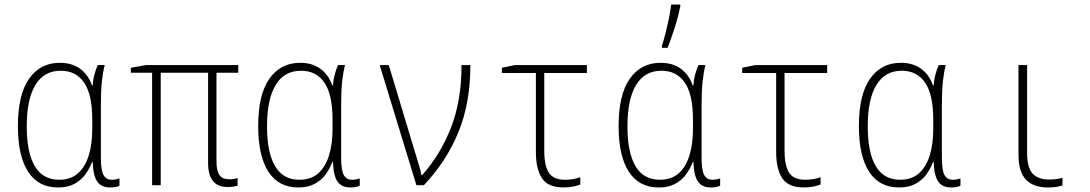

<svg xmlns="http://www.w3.org/2000/svg" viewBox="-20 -817 4810 847"><path d="M236 10Q149 10 104 -59.5Q59 -129 59 -261Q59 -400 108.5 -470Q158 -540 244 -540Q297 -540 333 -514Q369 -488 386 -440H389Q390 -463 396 -486Q402 -509 411 -530H442Q434 -499 429.5 -458Q425 -417 425 -352V-123Q425 -66 436.5 -45Q448 -24 473 -24Q491 -24 507 -30V2Q492 10 466 10Q427 10 409 -16Q391 -42 389 -102H386Q375 -73 356.5 -47.5Q338 -22 308.5 -6Q279 10 236 10ZM241 -24Q292 -24 324 -52.5Q356 -81 371.5 -131.5Q387 -182 387 -248V-289Q387 -400 351 -452.5Q315 -505 248 -505Q174 -505 136 -442Q98 -379 98 -260Q98 -144 133.5 -84Q169 -24 241 -24Z M984 8Q898 8 898 -97V-496H689V0H651V-496H557V-518L625 -530H1031V-496H935V-105Q935 -64 948 -45Q961 -26 992 -26Q1004 -26 1012.5 -27.5Q1021 -29 1028 -32V2Q1022 4 1010 6Q998 8 984 8Z M1296 10Q1209 10 1164 -59.5Q1119 -129 1119 -261Q1119 -400 1168.5 -470Q1218 -540 1304 -540Q1357 -540 1393 -514Q1429 -488 1446 -440H1449Q1450 -463 1456 -486Q1462 -509 1471 -530H1502Q1494 -499 1489.5 -458Q1485 -417 1485 -352V-123Q1485 -66 1496.5 -45Q1508 -24 1533 -24Q1551 -24 1567 -30V2Q1552 10 1526 10Q1487 10 1469 -16Q1451 -42 1449 -102H1446Q1435 -73 1416.5 -47.5Q1398 -22 1368.5 -6Q1339 10 1296 10ZM1301 -24Q1352 -24 1384 -52.5Q1416 -81 1431.5 -131.5Q1447 -182 1447 -248V-289Q1447 -400 1411 -452.5Q1375 -505 1308 -505Q1234 -505 1196 -442Q1158 -379 1158 -260Q1158 -144 1193.5 -84Q1229 -24 1301 -24Z M1817 0 1655 -530H1695L1818 -122Q1823 -105 1829.5 -83.5Q1836 -62 1839 -44H1842Q1923 -135 1969.5 -254Q2016 -373 2016 -530H2055Q2055 -363 2002.5 -234.5Q1950 -106 1850 0Z M2466 10Q2398 10 2371 -30.5Q2344 -71 2344 -146V-495H2194V-518L2252 -530H2569V-495H2381V-153Q2381 -87 2401 -55.5Q2421 -24 2472 -24Q2509 -24 2540 -35V-3Q2529 2 2508.5 6Q2488 10 2466 10Z M2886 10Q2799 10 2754 -59.5Q2709 -129 2709 -261Q2709 -400 2758.5 -470Q2808 -540 2894 -540Q2947 -540 2983 -514Q3019 -488 3036 -440H3039Q3040 -463 3046 -486Q3052 -509 3061 -530H3092Q3084 -499 3079.5 -458Q3075 -417 3075 -352V-123Q3075 -66 3086.5 -45Q3098 -24 3123 -24Q3141 -24 3157 -30V2Q3142 10 3116 10Q3077 10 3059 -16Q3041 -42 3039 -102H3036Q3025 -73 3006.5 -47.5Q2988 -22 2958.5 -6Q2929 10 2886 10ZM2891 -24Q2942 -24 2974 -52.5Q3006 -81 3021.5 -131.5Q3037 -182 3037 -248V-289Q3037 -400 3001 -452.5Q2965 -505 2898 -505Q2824 -505 2786 -442Q2748 -379 2748 -260Q2748 -144 2783.5 -84Q2819 -24 2891 -24ZM2900 -614Q2907 -636 2915.5 -669Q2924 -702 2931 -736.5Q2938 -771 2941 -797H2981V-789Q2973 -747 2956.5 -695Q2940 -643 2925 -606H2900Z M3526 10Q3458 10 3431 -30.5Q3404 -71 3404 -146V-495H3254V-518L3312 -530H3629V-495H3441V-153Q3441 -87 3461 -55.5Q3481 -24 3532 -24Q3569 -24 3600 -35V-3Q3589 2 3568.5 6Q3548 10 3526 10Z M3946 10Q3859 10 3814 -59.5Q3769 -129 3769 -261Q3769 -400 3818.5 -470Q3868 -540 3954 -540Q4007 -540 4043 -514Q4079 -488 4096 -440H4099Q4100 -463 4106 -486Q4112 -509 4121 -530H4152Q4144 -499 4139.5 -458Q4135 -417 4135 -352V-123Q4135 -66 4146.5 -45Q4158 -24 4183 -24Q4201 -24 4217 -30V2Q4202 10 4176 10Q4137 10 4119 -16Q4101 -42 4099 -102H4096Q4085 -73 4066.5 -47.5Q4048 -22 4018.5 -6Q3989 10 3946 10ZM3951 -24Q4002 -24 4034 -52.5Q4066 -81 4081.5 -131.5Q4097 -182 4097 -248V-289Q4097 -400 4061 -452.5Q4025 -505 3958 -505Q3884 -505 3846 -442Q3808 -379 3808 -260Q3808 -144 3843.5 -84Q3879 -24 3951 -24Z M4603 10Q4539 10 4506 -24.5Q4473 -59 4473 -135V-530H4511V-142Q4511 -78 4535 -51.5Q4559 -25 4608 -25Q4624 -25 4639.5 -27Q4655 -29 4667 -33V1Q4641 10 4603 10Z"/></svg>

Font: Noto Sans Mono Condensed ExtraLight
Style: Regular
Weight: 200
Width: 3
Designer: Monotype Design Team
Foundry: Monotype Imaging Inc.
Version: Version 2.014; ttfautohint (v1.8.4.7-5d5b)